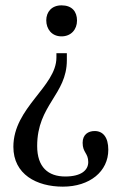

<svg xmlns="http://www.w3.org/2000/svg" viewBox="-20 -502 451 718"><path d="M215 196C316 196 385 139 385 58C385 11 365 -12 334 -12C310 -12 289 1 289 32C289 69 310 70 310 104C310 135 283 158 224 158C160 158 119 123 119 44C119 -110 230 -148 230 -277V-303H191V-287C191 -178 30 -100 30 47C30 150 117 196 215 196ZM210 -366C246 -366 268 -392 268 -425C268 -459 249 -482 210 -482C173 -482 153 -457 153 -426C153 -394 173 -366 210 -366Z"/></svg>

Font: STIX Two Text
Style: Regular
Weight: 400
Designer: Ross Mills, John Hudson & Paul Hanslow, Tiro Typeworks Ltd; with prior portions MicroPress Inc., and Coen Hoffman.
Foundry: Tiro Typeworks Ltd
Version: Version 2.13 b171